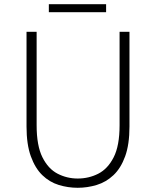

<svg xmlns="http://www.w3.org/2000/svg" viewBox="-20 -879 740 912"><path d="M349 13Q303 13 259 -0.5Q215 -14 181 -47Q147 -80 126.5 -136.5Q106 -193 106 -278V-728H154V-284Q154 -187 181.5 -132Q209 -77 253.5 -54Q298 -31 349 -31Q402 -31 447 -54Q492 -77 520 -132Q548 -187 548 -284V-728H595V-278Q595 -193 574.5 -136.5Q554 -80 519 -47Q484 -14 439.5 -0.5Q395 13 349 13ZM212 -821V-859H484V-821Z"/></svg>

Font: Noto Sans TC ExtraLight
Style: Regular
Weight: 250
Designer: Ryoko NISHIZUKA  (kana, bopomofo & ideographs); Paul D. Hunt (Latin, Greek & Cyrillic); Sandoll Communications , Soo-you
Foundry: Adobe
Version: Version 2.004-H2;hotconv 1.0.118;makeotfexe 2.5.65603